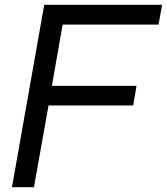

<svg xmlns="http://www.w3.org/2000/svg" viewBox="-20 -783 698 803"><path d="M122 0H30L165 -763H658L643 -680H242L197 -424H551L537 -342H183Z"/></svg>

Font: Open Sauce One
Style: Italic
Weight: 400
Italic angle: -10°
Designer: Alfredo Marco Pradil
Foundry: Creative Sauce Fz LLC
Version: Version 1.477